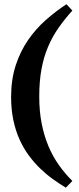

<svg xmlns="http://www.w3.org/2000/svg" viewBox="-20 -684 373 903"><path d="M289.6 198.7Q259.8 180.7 228.8 158.4Q197.8 136.2 169.2 108.6Q140.6 81.1 115.7 47.4Q90.8 13.7 72 -27.8Q53.2 -69.3 42.7 -119.4Q32.2 -169.4 32.2 -230Q32.7 -312.5 54.4 -378.2Q76.2 -443.8 112.3 -496.1Q148.4 -548.3 195.1 -589.6Q241.7 -630.9 292.5 -664.1L320.3 -634.3Q283.7 -593.8 254.9 -552.5Q226.1 -511.2 205.8 -463.4Q185.5 -415.5 175 -358.4Q164.6 -301.3 164.6 -230Q164.6 -160.6 176 -102.8Q187.5 -44.9 208 3.7Q228.5 52.2 257.1 92.5Q285.6 132.8 320.3 167Z"/></svg>

Font: PT Astra Serif
Style: Bold
Weight: 700
Designer: A.Korolkova, I. Chaeva
Foundry: ParaType Ltd
Version: Version 1.002